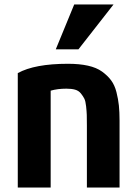

<svg xmlns="http://www.w3.org/2000/svg" viewBox="-20 -836 620 864"><path d="M518 8H371V-271Q371 -303 370.5 -318.5Q370 -334 367.5 -357.5Q365 -381 359.5 -392Q354 -403 344 -415.5Q334 -428 318 -432.5Q302 -437 279 -437Q239 -437 208 -428V8H60V-507Q136 -549 286 -549Q337 -549 375.5 -540.5Q414 -532 439 -514Q464 -496 480 -474.5Q496 -453 504 -421.5Q512 -390 515 -361Q518 -332 518 -293ZM333 -614H231L314 -816H491Z"/></svg>

Font: Repo
Style: Bold
Weight: 700
Designer: Stefan Peev
Foundry: Context Ltd
Version: Version 001.000